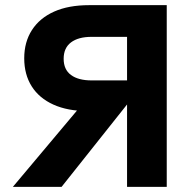

<svg xmlns="http://www.w3.org/2000/svg" viewBox="-20 -725 732 745"><path d="M473 0V-616L509 -582H335Q284 -582 255.5 -560.5Q227 -539 227 -497Q227 -455 255.5 -434Q284 -413 335 -413H526V-325H398L397 -294H321Q243 -294 187.5 -319Q132 -344 103 -390Q74 -436 74 -499Q74 -562 104 -608.5Q134 -655 190 -680Q246 -705 326 -705H627V0ZM30 0 345 -375H517L219 0Z"/></svg>

Font: TikTok Sans 24pt
Style: Bold
Weight: 700
Version: Version 4.000